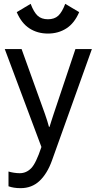

<svg xmlns="http://www.w3.org/2000/svg" viewBox="-20 -770 500 1003"><path d="M24.4 203.1V126Q37.1 129.9 52.7 132.3Q68.4 134.8 83 134.8Q117.2 134.8 142.6 109.1Q168 83.5 196.3 -2V-2.4L4.9 -513.7H92.8L214.4 -175.8Q221.2 -156.2 226.6 -139.2Q231.9 -122.1 235.8 -107.4H238.8Q243.2 -122.1 248.8 -139.2Q254.4 -156.2 260.7 -175.8L374 -513.7H460L251.5 68.4Q227.1 136.7 186.8 174.8Q146.5 212.9 87.9 212.9Q68.4 212.9 53.2 210.4Q38.1 208 24.4 203.1ZM230.5 -669.4Q264.2 -669.4 284.2 -687.7Q304.2 -706.1 320.8 -750L393.6 -706.5Q368.7 -648.4 326.7 -621.6Q284.7 -594.7 230.5 -594.7Q175.8 -594.7 134 -621.6Q92.3 -648.4 67.4 -706.5L140.1 -750Q156.7 -706.1 176.8 -687.7Q196.8 -669.4 230.5 -669.4Z"/></svg>

Font: RobotoFlex
Style: Regular
Weight: 400
Designer: Berlow after Robertson
Foundry: Google
Version: Version 2.136